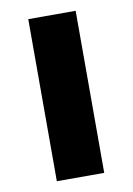

<svg xmlns="http://www.w3.org/2000/svg" viewBox="-68 -585 435 630"><g transform="rotate(-10 149.5 -270.0)"><path d="M228.3 -540V0H70.4V-540Z"/></g></svg>

Font: Pathway Extreme 8pt Thin
Style: Regular
Weight: 100
Designer: Eduardo Rodriguez Tunni
Foundry: Eduardo Rodriguez Tunni
Version: Version 1.000